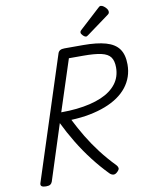

<svg xmlns="http://www.w3.org/2000/svg" viewBox="-128 -1359 1136 1464"><g transform="rotate(-10 440.0 -627.0)"><path d="M107 14Q85 14 74.5 7Q64 0 68 -16L377 -970Q382 -984 394 -991Q406 -998 428 -998H572Q679 -998 747.5 -978.5Q816 -959 848 -914.5Q880 -870 880 -794Q880 -744 865 -700.5Q850 -657 821 -620Q792 -583 749.5 -553.5Q707 -524 651.5 -502.5Q596 -481 529.5 -468Q463 -455 385 -452Q420 -382 461 -314Q502 -246 552 -180.5Q602 -115 664 -51Q672 -43 675.5 -29.5Q679 -16 656 4Q641 17 626.5 14.5Q612 12 600 0Q541 -60 484.5 -133Q428 -206 379.5 -286Q331 -366 294 -443L156 -14Q151 0 140.5 7Q130 14 107 14ZM319 -522Q383 -522 439 -528Q495 -534 543 -545.5Q591 -557 630 -573.5Q669 -590 699 -612Q729 -634 749.5 -661Q770 -688 780 -719.5Q790 -751 790 -787Q790 -838 769.5 -866.5Q749 -895 698.5 -906.5Q648 -918 559 -918H448ZM607 -1058Q596 -1058 582.5 -1071.5Q569 -1085 569 -1095Q569 -1099 570.5 -1103Q572 -1107 578 -1113L736 -1258Q741 -1263 745.5 -1266Q750 -1269 756 -1269Q766 -1269 778.5 -1260Q791 -1251 800 -1239Q809 -1227 809 -1216Q809 -1209 807 -1204Q805 -1199 794 -1191L626 -1068Q620 -1064 615.5 -1061Q611 -1058 607 -1058Z"/></g></svg>

Font: Playwrite AU TAS
Style: Regular
Weight: 400
Designer: Veronika Burian, José Scaglione
Foundry: TypeTogether
Version: Version 1.002